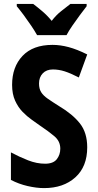

<svg xmlns="http://www.w3.org/2000/svg" viewBox="-20 -1005 501 984"><path d="M427 -250Q427 -151 366 -96Q305 -41 206 -41Q167 -41 121.5 -51.5Q76 -62 36 -83V-224Q79 -201 123.5 -183.5Q168 -166 211 -166Q253 -166 271 -189Q289 -212 289 -243Q289 -281 259 -306.5Q229 -332 184 -362Q166 -375 142.5 -391.5Q119 -408 96 -431.5Q73 -455 57.5 -489Q42 -523 42 -570Q42 -662 95.5 -718.5Q149 -775 249 -775Q289 -775 332 -763.5Q375 -752 427 -726L384 -608Q341 -630 311 -639.5Q281 -649 251 -649Q218 -649 199 -629Q180 -609 180 -577Q180 -550 191 -532.5Q202 -515 225 -499Q248 -483 283 -461Q352 -420 389.5 -372.5Q427 -325 427 -250ZM170 -825Q159 -845 140.5 -872.5Q122 -900 102 -927Q82 -954 66 -973V-985H150Q170 -970 196 -948Q222 -926 245 -898Q267 -927 293 -947.5Q319 -968 341 -985H424V-973Q409 -954 389 -927Q369 -900 350.5 -873Q332 -846 321 -825Z"/></svg>

Font: Noto Sans Tamil UI Condensed
Style: Bold
Weight: 700
Width: 3
Designer: Jelle Bosma - Monotype Design Team
Foundry: Monotype Imaging Inc.
Version: Version 2.004; ttfautohint (v1.8.4.7-5d5b)